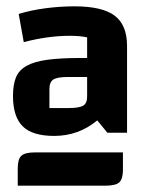

<svg xmlns="http://www.w3.org/2000/svg" viewBox="-20 -769 454 606"><path d="M151 -340Q82 -340 51.5 -370.5Q21 -401 21 -466Q21 -502 30.5 -525Q40 -548 64.5 -561.5Q89 -575 130.5 -580.5Q172 -586 236 -586H279V-526H194Q161 -526 148.5 -518Q136 -510 136 -488V-428H197Q230 -428 242.5 -435.5Q255 -443 255 -464V-651Q233 -656 200 -656Q166 -656 129.5 -651Q93 -646 55 -636L39 -725Q78 -737 124 -743Q170 -749 215 -749Q303 -749 342 -719.5Q381 -690 381 -624V-350H319L287 -389Q228 -340 151 -340ZM36 -238Q36 -267 47.5 -277.5Q59 -288 91 -288H368V-233Q368 -204 356.5 -193.5Q345 -183 313 -183H36Z"/></svg>

Font: Changa ExtraLight SemiBold
Style: Regular
Weight: 600
Version: Version 3.002; ttfautohint (v1.8.2)